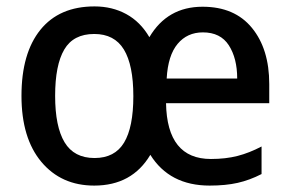

<svg xmlns="http://www.w3.org/2000/svg" viewBox="-20 -569 906 599"><path d="M612 -548Q712 -548 766 -482Q820 -416 820 -307V-247H498Q501 -73 638 -73Q684 -73 721 -82.5Q758 -92 796 -112V-26Q759 -7 721.5 1.5Q684 10 634 10Q509 10 449 -86Q392 10 274 10Q171 10 109 -64Q47 -138 47 -270Q47 -403 106 -476Q165 -549 275 -549Q330 -549 374 -525Q418 -501 446 -453Q502 -548 612 -548ZM613 -468Q564 -468 534 -432Q504 -396 500 -324H720Q720 -387 694 -427.5Q668 -468 613 -468ZM274 -463Q209 -463 180.5 -414.5Q152 -366 152 -270Q152 -174 181.5 -125Q211 -76 275 -76Q338 -76 367 -124Q396 -172 396 -269Q396 -366 366.5 -414.5Q337 -463 274 -463Z"/></svg>

Font: Noto Sans Telugu SemiCondensed Medium
Style: Regular
Weight: 500
Width: 4
Designer: Jelle Bosma - Monotype Design Team
Foundry: Monotype Imaging Inc.
Version: Version 2.005; ttfautohint (v1.8.4.7-5d5b)